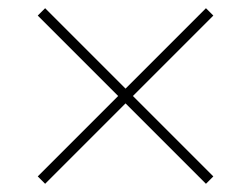

<svg xmlns="http://www.w3.org/2000/svg" viewBox="-20 -653 612 468"><path d="M72 -223 90 -205 286 -401 482 -205 500 -223 304 -419 500 -615 482 -633 286 -437 90 -633 72 -615 268 -419Z"/></svg>

Font: Noto Sans Telugu UI Thin
Style: Regular
Weight: 100
Designer: Jelle Bosma - Monotype Design Team
Foundry: Monotype Imaging Inc.
Version: Version 2.005